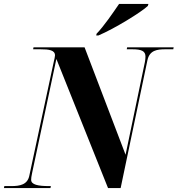

<svg xmlns="http://www.w3.org/2000/svg" viewBox="-55 -954 901 974"><path d="M435 -783 433 -774H444C525 -808 663 -893 695 -924L698 -934H549C519 -890 472 -821 435 -783ZM-35 0H201L203 -10H194C138 -10 103 -17 103 -42C103 -50 104 -58 108 -77L231 -655L493 0H557L693 -649C704 -699 742 -704 784 -704H824L826 -714H590L588 -704H616C663 -704 683 -695 683 -667C683 -660 682 -650 680 -639L582 -169L374 -714H115L113 -704H151C193 -704 224 -700 224 -673C224 -666 221 -655 217 -637L94 -64C85 -17 46 -10 3 -10H-33Z"/></svg>

Font: Noto Serif Display SemiCondensed ExtraBold
Style: Italic
Weight: 800
Width: 4
Italic angle: -12°
Designer: Monotype Design Team
Foundry: Monotype Imaging Inc.
Version: Version 2.009